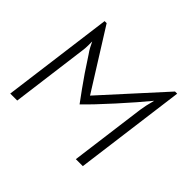

<svg xmlns="http://www.w3.org/2000/svg" viewBox="-153 -910 1128 1128"><g transform="rotate(45 411.0 -346.5)"><path d="M153 -693 385 -323 721 -693H739L648 0H590L652 -472Q657 -509 673 -568Q613 -495 524 -396.5Q435 -298 378 -243Q373 -250 324 -317Q275 -384 208 -488Q195 -506 186.5 -522Q178 -538 169 -557V-529Q169 -502 166 -482L103 0H45L136 -693Z"/></g></svg>

Font: Bellota Text
Style: Italic
Weight: 400
Italic angle: -7.5°
Designer: Kemie Guaida
Foundry: Kemie Guaida
Version: Version 4.001